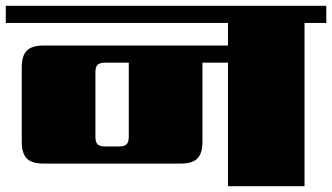

<svg xmlns="http://www.w3.org/2000/svg" viewBox="-40 -642 1145 662"><path d="M404 -170V-426H323Q304 -426 296.5 -418.5Q289 -411 289 -393V-170Q289 -152 296.5 -144.5Q304 -137 323 -137H370Q389 -137 396.5 -144.5Q404 -152 404 -170ZM1085 -622V-563H1010V0H746V-426H658V-153Q658 -113 640.5 -95.5Q623 -78 583 -78H110Q70 -78 52.5 -95.5Q35 -113 35 -153V-410Q35 -450 52.5 -467.5Q70 -485 110 -485H746V-563H-20V-622Z"/></svg>

Font: Sarpanch Black
Style: Regular
Weight: 900
Designer: Manushi Parikh (Devanagari and Latin), Jyotish Sonowal (Devanagari)
Foundry: Indian Type Foundry
Version: Version 2.004;PS 1.0;hotconv 1.0.78;makeotf.lib2.5.61930; tt